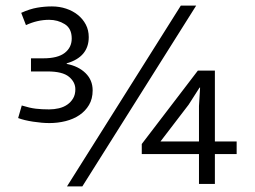

<svg xmlns="http://www.w3.org/2000/svg" viewBox="-20 -659 913 688"><path d="M220 9 628 -639H683L275 9ZM689 -406H750V-152H828V-107H750V0H693V-107H488V-143ZM656 -284 555 -152H693V-279L697 -345H695ZM56 -613Q87 -627 113.5 -631.5Q140 -636 166 -636Q193 -636 217 -628Q241 -620 259 -605.5Q277 -591 287.5 -571Q298 -551 298 -526Q298 -455 219 -432V-430Q261 -422 286.5 -397Q312 -372 312 -335Q312 -305 299 -283Q286 -261 264.5 -246.5Q243 -232 215 -225Q187 -218 157 -218Q131 -218 98.5 -223Q66 -228 45 -236L58 -281Q87 -272 108.5 -269.5Q130 -267 156 -267Q174 -267 191 -271Q208 -275 221 -284Q234 -293 242 -306.5Q250 -320 250 -339Q250 -365 227 -384Q204 -403 150 -403H91V-450H135Q187 -450 212 -469.5Q237 -489 237 -521Q237 -557 212 -572.5Q187 -588 156 -588Q114 -588 73 -569Z"/></svg>

Font: Ek Mukta Light
Style: Regular
Weight: 300
Designer: Girish Dalvi and Yashodeep Gholap
Foundry: Ek Type
Version: Version 2.538;PS 1.002;hotconv 16.6.51;makeotf.lib2.5.65220;